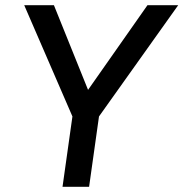

<svg xmlns="http://www.w3.org/2000/svg" viewBox="-20 -717 704 737"><path d="M220 0 258 -270 73 -697H187L318 -372L546 -697H664L360 -270L322 0Z"/></svg>

Font: Hanken Grotesk Medium
Style: Italic
Weight: 500
Italic angle: -8°
Designer: Alfredo Marco Pradil
Foundry: Hanken Design Co.
Version: Version 3.013